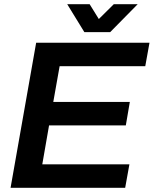

<svg xmlns="http://www.w3.org/2000/svg" viewBox="-20 -888 727 908"><path d="M30 0 151 -686H687L667 -575H262L232 -406H594L575 -295H212L180 -111H592L572 0ZM631 -868 501 -736H379L298 -868H404L469 -763L413 -764L518 -868Z"/></svg>

Font: Archivo SemiBold SemiBold
Style: Italic
Weight: 600
Italic angle: -10°
Version: Version 2.001